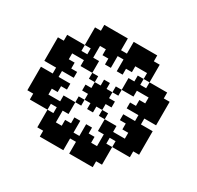

<svg xmlns="http://www.w3.org/2000/svg" viewBox="-167 -985 1208 1178"><g transform="rotate(30 437.5 -396.0)"><path d="M250 -791.7H291.7V-750H250ZM291.7 -791.7H333.3V-750H291.7ZM333.3 -791.7H375V-750H333.3ZM375 -791.7H416.7V-750H375ZM208.3 -750H250V-708.3H208.3ZM250 -750H291.7V-708.3H250ZM291.7 -750H333.3V-708.3H291.7ZM333.3 -750H375V-708.3H333.3ZM375 -750H416.7V-708.3H375ZM458.3 -750H500V-708.3H458.3ZM500 -750H541.7V-708.3H500ZM541.7 -750H583.3V-708.3H541.7ZM583.3 -750H625V-708.3H583.3ZM458.3 -791.7H500V-750H458.3ZM500 -791.7H541.7V-750H500ZM541.7 -791.7H583.3V-750H541.7ZM583.3 -791.7H625V-750H583.3ZM625 -750H666.7V-708.3H625ZM625 -708.3H666.7V-666.7H625ZM625 -666.7H666.7V-625H625ZM208.3 -708.3H250V-666.7H208.3ZM208.3 -666.7H250V-625H208.3ZM416.7 -708.3H458.3V-666.7H416.7ZM375 -708.3H416.7V-666.7H375ZM333.3 -708.3H375V-666.7H333.3ZM291.7 -708.3H333.3V-666.7H291.7ZM250 -708.3H291.7V-666.7H250ZM458.3 -708.3H500V-666.7H458.3ZM500 -708.3H541.7V-666.7H500ZM541.7 -708.3H583.3V-666.7H541.7ZM583.3 -708.3H625V-666.7H583.3ZM375 -666.7H416.7V-625H375ZM375 -625H416.7V-583.3H375ZM333.3 -666.7H375V-625H333.3ZM458.3 -625H500V-583.3H458.3ZM458.3 -666.7H500V-625H458.3ZM500 -666.7H541.7V-625H500ZM166.7 -625H208.3V-583.3H166.7ZM125 -625H166.7V-583.3H125ZM83.3 -625H125V-583.3H83.3ZM166.7 -583.3H208.3V-541.7H166.7ZM125 -583.3H166.7V-541.7H125ZM83.3 -583.3H125V-541.7H83.3ZM41.7 -583.3H83.3V-541.7H41.7ZM125 -541.7H166.7V-500H125ZM83.3 -541.7H125V-500H83.3ZM41.7 -541.7H83.3V-500H41.7ZM41.7 -500H83.3V-458.3H41.7ZM83.3 -500H125V-458.3H83.3ZM125 -500H166.7V-458.3H125ZM41.7 -458.3H83.3V-416.7H41.7ZM83.3 -458.3H125V-416.7H83.3ZM83.3 -375H125V-333.3H83.3ZM41.7 -375H83.3V-333.3H41.7ZM83.3 -333.3H125V-291.7H83.3ZM41.7 -333.3H83.3V-291.7H41.7ZM41.7 -291.7H83.3V-250H41.7ZM83.3 -291.7H125V-250H83.3ZM125 -416.7H166.7V-375H125ZM125 -458.3H166.7V-416.7H125ZM125 -333.3H166.7V-291.7H125ZM125 -291.7H166.7V-250H125ZM125 -250H166.7V-208.3H125ZM125 -375H166.7V-333.3H125ZM166.7 -458.3H208.3V-416.7H166.7ZM166.7 -375H208.3V-333.3H166.7ZM166.7 -333.3H208.3V-291.7H166.7ZM166.7 -500H208.3V-458.3H166.7ZM208.3 -458.3H250V-416.7H208.3ZM208.3 -375H250V-333.3H208.3ZM166.7 -250H208.3V-208.3H166.7ZM208.3 -583.3H250V-541.7H208.3ZM250 -666.7H291.7V-625H250ZM250 -625H291.7V-583.3H250ZM250 -583.3H291.7V-541.7H250ZM291.7 -583.3H333.3V-541.7H291.7ZM291.7 -541.7H333.3V-500H291.7ZM250 -541.7H291.7V-500H250ZM333.3 -500H375V-458.3H333.3ZM375 -458.3H416.7V-416.7H375ZM375 -416.7H416.7V-375H375ZM375 -375H416.7V-333.3H375ZM416.7 -375H458.3V-333.3H416.7ZM458.3 -375H500V-333.3H458.3ZM458.3 -416.7H500V-375H458.3ZM458.3 -458.3H500V-416.7H458.3ZM416.7 -458.3H458.3V-416.7H416.7ZM416.7 -416.7H458.3V-375H416.7ZM500 -500H541.7V-458.3H500ZM500 -333.3H541.7V-291.7H500ZM333.3 -333.3H375V-291.7H333.3ZM416.7 -333.3H458.3V-291.7H416.7ZM416.7 -500H458.3V-458.3H416.7ZM500 -416.7H541.7V-375H500ZM333.3 -416.7H375V-375H333.3ZM833.3 -583.3V-541.7H791.7V-583.3ZM833.3 -541.7V-500H791.7V-541.7ZM833.3 -500V-458.3H791.7V-500ZM833.3 -458.3V-416.7H791.7V-458.3ZM791.7 -625V-583.3H750V-625ZM791.7 -583.3V-541.7H750V-583.3ZM791.7 -541.7V-500H750V-541.7ZM791.7 -500V-458.3H750V-500ZM791.7 -458.3V-416.7H750V-458.3ZM750 -208.3V-166.7H708.3V-208.3ZM750 -625V-583.3H708.3V-625ZM708.3 -625V-583.3H666.7V-625ZM750 -416.7V-375H708.3V-416.7ZM750 -458.3V-416.7H708.3V-458.3ZM750 -500V-458.3H708.3V-500ZM750 -541.7V-500H708.3V-541.7ZM750 -583.3V-541.7H708.3V-583.3ZM750 -375V-333.3H708.3V-375ZM750 -333.3V-291.7H708.3V-333.3ZM750 -291.7V-250H708.3V-291.7ZM750 -250V-208.3H708.3V-250ZM708.3 -458.3V-416.7H666.7V-458.3ZM666.7 -458.3V-416.7H625V-458.3ZM708.3 -500V-458.3H666.7V-500ZM666.7 -375V-333.3H625V-375ZM708.3 -375V-333.3H666.7V-375ZM708.3 -333.3V-291.7H666.7V-333.3ZM625 -625V-583.3H583.3V-625ZM708.3 -583.3V-541.7H666.7V-583.3ZM666.7 -583.3V-541.7H625V-583.3ZM625 -583.3V-541.7H583.3V-583.3ZM625 -541.7V-500H583.3V-541.7ZM583.3 -541.7V-500H541.7V-541.7ZM583.3 -583.3V-541.7H541.7V-583.3ZM41.7 -250H83.3V-208.3H41.7ZM83.3 -208.3H125V-166.7H83.3ZM83.3 -250H125V-208.3H83.3ZM125 -208.3H166.7V-166.7H125ZM166.7 -208.3H208.3V-166.7H166.7ZM666.7 -208.3H708.3V-166.7H666.7ZM666.7 -250H708.3V-208.3H666.7ZM625 -250H666.7V-208.3H625ZM583.3 -250H625V-208.3H583.3ZM583.3 -208.3H625V-166.7H583.3ZM583.3 -166.7H625V-125H583.3ZM250 0V-41.7H291.7V0ZM291.7 0V-41.7H333.3V0ZM333.3 0V-41.7H375V0ZM375 0V-41.7H416.7V0ZM208.3 -41.7V-83.3H250V-41.7ZM250 -41.7V-83.3H291.7V-41.7ZM291.7 -41.7V-83.3H333.3V-41.7ZM333.3 -41.7V-83.3H375V-41.7ZM375 -41.7V-83.3H416.7V-41.7ZM458.3 -41.7V-83.3H500V-41.7ZM500 -41.7V-83.3H541.7V-41.7ZM541.7 -41.7V-83.3H583.3V-41.7ZM583.3 -41.7V-83.3H625V-41.7ZM458.3 0V-41.7H500V0ZM500 0V-41.7H541.7V0ZM541.7 0V-41.7H583.3V0ZM583.3 0V-41.7H625V0ZM625 -41.7V-83.3H666.7V-41.7ZM625 -83.3V-125H666.7V-83.3ZM625 -125V-166.7H666.7V-125ZM208.3 -83.3V-125H250V-83.3ZM208.3 -125V-166.7H250V-125ZM416.7 -83.3V-125H458.3V-83.3ZM375 -83.3V-125H416.7V-83.3ZM333.3 -83.3V-125H375V-83.3ZM291.7 -83.3V-125H333.3V-83.3ZM250 -83.3V-125H291.7V-83.3ZM458.3 -83.3V-125H500V-83.3ZM500 -83.3V-125H541.7V-83.3ZM541.7 -83.3V-125H583.3V-83.3ZM583.3 -83.3V-125H625V-83.3ZM375 -125V-166.7H416.7V-125ZM375 -166.7V-208.3H416.7V-166.7ZM333.3 -125V-166.7H375V-125ZM458.3 -166.7V-208.3H500V-166.7ZM458.3 -125V-166.7H500V-125ZM500 -125V-166.7H541.7V-125ZM208.3 -208.3V-250H250V-208.3ZM250 -125V-166.7H291.7V-125ZM250 -166.7V-208.3H291.7V-166.7ZM250 -208.3V-250H291.7V-208.3ZM291.7 -208.3V-250H333.3V-208.3ZM291.7 -250V-291.7H333.3V-250ZM250 -250V-291.7H291.7V-250ZM541.7 -291.7H583.3V-250H541.7ZM541.7 -250H583.3V-208.3H541.7ZM583.3 -291.7H625V-250H583.3ZM750 -375H791.7V-333.3H750ZM750 -333.3H791.7V-291.7H750ZM750 -291.7H791.7V-250H750ZM750 -250H791.7V-208.3H750ZM750 -208.3H791.7V-166.7H750ZM791.7 -375H833.3V-333.3H791.7ZM791.7 -333.3H833.3V-291.7H791.7ZM791.7 -291.7H833.3V-250H791.7ZM791.7 -250H833.3V-208.3H791.7Z"/></g></svg>

Font: Yarndings 20
Style: Regular
Weight: 400
Designer: Sarah Cadigan-Fried
Version: Version 1.000; ttfautohint (v1.8.4.7-5d5b)